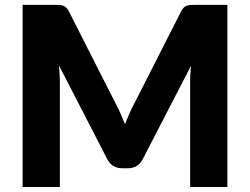

<svg xmlns="http://www.w3.org/2000/svg" viewBox="-20 -748 1000 768"><path d="M889.5 -728.5V0H740.5V-419Q740.5 -433.5 741.2 -450.5Q742 -467.5 744 -485L550.5 -110.5Q541.5 -93 526.2 -84Q511 -75 491.5 -75H468.5Q449 -75 433.8 -84Q418.5 -93 409.5 -110.5L216 -486Q217.5 -468 218.5 -450.8Q219.5 -433.5 219.5 -419V0H70.5V-728.5H199.5Q210.5 -728.5 218.8 -728Q227 -727.5 233.5 -725Q240 -722.5 245.2 -717.2Q250.5 -712 255.5 -702.5L443 -333Q453 -314 462.2 -293.5Q471.5 -273 480 -251.5Q488.5 -273.5 497.8 -294.5Q507 -315.5 517.5 -334.5L704.5 -702.5Q709.5 -712 714.8 -717.2Q720 -722.5 726.5 -725Q733 -727.5 741.2 -728Q749.5 -728.5 760.5 -728.5Z"/></svg>

Font: Lato
Style: Regular
Weight: 900
Designer: Lukasz Dziedzic with Adam Twardoch and Botio Nikoltchev
Foundry: tyPoland Lukasz Dziedzic
Version: Version 2.010; 2014-09-01; http://www.latofonts.com/; ttfaut